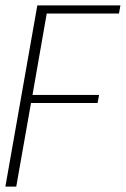

<svg xmlns="http://www.w3.org/2000/svg" viewBox="-38 -695 468 715"><path d="M-18 0H22.5L77.5 -311.5H325.5L331 -341.5H83L136 -644.5H405L410.5 -675H101Z"/></svg>

Font: Anybody SemiCondensed ExtraLight
Style: Italic
Weight: 250
Width: 4
Italic angle: -10°
Version: Version 1.113;gftools[0.9.25]